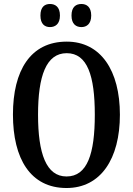

<svg xmlns="http://www.w3.org/2000/svg" viewBox="-20 -934 667 964"><path d="M389 -798C414 -798 438 -813 438 -856C438 -900 414 -914 389 -914C362 -914 339 -900 339 -856C339 -813 362 -798 389 -798ZM231 -798C257 -798 281 -813 281 -856C281 -900 257 -914 231 -914C205 -914 183 -900 183 -856C183 -813 205 -798 231 -798ZM314 10C486 10 582 -137 582 -358C582 -580 486 -725 315 -725C133 -725 45 -580 45 -359C45 -137 133 10 314 10ZM314 -48C212 -48 171 -163 171 -358C171 -553 212 -667 315 -667C419 -667 456 -553 456 -358C456 -163 419 -48 314 -48Z"/></svg>

Font: Noto Serif Armenian ExtraCondensed SemiBold
Style: Regular
Weight: 600
Width: 2
Designer: Monotype Design Team
Foundry: Monotype Imaging Inc.
Version: Version 2.008